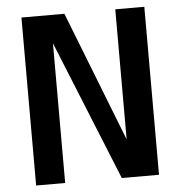

<svg xmlns="http://www.w3.org/2000/svg" viewBox="-51 -749 752 797"><g transform="rotate(-5 325.0 -350.0)"><path d="M67.5 0V-700H246.5L458.5 -158V-700H579.5V0H424.5L188.5 -582V0Z"/></g></svg>

Font: Trispace Medium
Style: Regular
Weight: 500
Designer: Tyler Finck
Foundry: Etcetera Type Company
Version: Version 1.210; ttfautohint (v1.8.3)